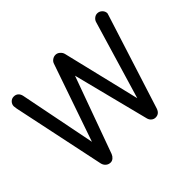

<svg xmlns="http://www.w3.org/2000/svg" viewBox="-117 -660 833 833"><g transform="rotate(-45 299.0 -244.0)"><path d="M140.1 5.9Q127.9 5.9 118.9 -1.7Q109.9 -9.3 106.9 -21L17.1 -448.2Q15.1 -460 15.1 -463.9Q15.1 -476.1 23.7 -485.1Q32.2 -494.1 44.9 -494.1Q57.6 -494.1 65.7 -486.6Q73.7 -479 76.2 -466.8L146 -115.2L269 -471.2Q272 -481 281 -487.5Q290 -494.1 300.8 -494.1Q312 -494.1 321.3 -485.8Q330.6 -477.5 333 -466.8L418.9 -109.9L525.9 -469.2Q528.8 -479.5 537.4 -486.3Q545.9 -493.2 556.2 -493.2Q568.8 -493.2 578.4 -483.9Q587.9 -474.6 587.9 -461.9Q587.9 -460.9 585 -452.1L446.8 -18.1Q438.5 5.9 416 5.9Q405.8 5.9 397.5 -0.7Q389.2 -7.3 386.2 -19L296.9 -370.1L168.9 -17.1Q165 -7.3 157.2 -0.7Q149.4 5.9 140.1 5.9Z"/></g></svg>

Font: Comic Neue
Style: Regular
Weight: 400
Designer: Craig Rozynski
Foundry: Craig Rozynski
Version: Version 2.003;hotconv 1.0.109;makeotfexe 2.5.65596